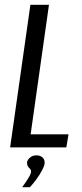

<svg xmlns="http://www.w3.org/2000/svg" viewBox="-20 -611 338 796"><path d="M22 0 106 -591H183L107 -54H264L255 0ZM72 165Q89 142 99 125Q109 108 109 99Q109 93 104.5 89Q100 85 96 79Q92 73 92 63Q93 52 104 42.5Q115 33 131 33Q147 33 156.5 42Q166 51 165 66Q164 77 154.5 95Q145 113 131.5 131.5Q118 150 104 165Z"/></svg>

Font: Alumni Sans Thin Medium
Style: Italic
Weight: 500
Italic angle: -8°
Version: Version 1.016